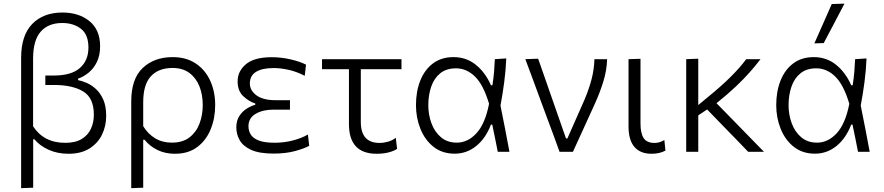

<svg xmlns="http://www.w3.org/2000/svg" viewBox="-20 -812 4730 1027"><path d="M93 194.5V-502Q93 -623 152.5 -684Q212 -745 314 -745Q402.5 -745 459 -698.5Q515.5 -652 515.5 -565Q515.5 -516 498.5 -481Q481.5 -446 454.8 -424Q428 -402 397.5 -391V-383.5Q418 -379.5 443.8 -368.5Q469.5 -357.5 493.2 -335.8Q517 -314 532.5 -279Q548 -244 548 -192Q548 -137.5 525.5 -91.5Q503 -45.5 458.2 -17.5Q413.5 10.5 346.5 10.5Q287 10.5 239.8 -11Q192.5 -32.5 164 -67H157.5V192ZM329.5 -48Q383.5 -48 417 -68.5Q450.5 -89 466.2 -123Q482 -157 482 -198.5Q482 -288.5 424.8 -323Q367.5 -357.5 268.5 -357.5H222.5V-408H268Q361.5 -408 407.2 -448.2Q453 -488.5 453 -557.5Q453 -627.5 412.8 -658.2Q372.5 -689 313 -689Q238.5 -689 197.8 -642.8Q157 -596.5 157 -498V-136.5Q185 -93 227.8 -70.5Q270.5 -48 329.5 -48Z M682 194.5V-269.5Q682 -390.5 743.5 -448.5Q805 -506.5 903.5 -506.5Q975.5 -506.5 1026.2 -473Q1077 -439.5 1104 -381.2Q1131 -323 1131 -249.5Q1131 -180 1107 -120.8Q1083 -61.5 1035.2 -25.5Q987.5 10.5 915.5 10.5Q864.5 10.5 823.2 -9.2Q782 -29 753 -64.5H746V192ZM899 -49Q957.5 -49 994 -77.5Q1030.5 -106 1047.5 -151.8Q1064.5 -197.5 1064.5 -250Q1064.5 -305 1046.8 -350Q1029 -395 993 -421.8Q957 -448.5 903 -448.5Q828.5 -448.5 787.2 -404.2Q746 -360 746 -265V-137Q771.5 -95.5 810 -72.2Q848.5 -49 899 -49Z M1443.5 9.5Q1366.5 9.5 1323 -10.5Q1279.5 -30.5 1261.8 -62.5Q1244 -94.5 1244 -130Q1244 -167.5 1260.8 -192.5Q1277.5 -217.5 1301 -231.8Q1324.5 -246 1345.5 -251.5V-258.5Q1311.5 -269 1281.2 -297.5Q1251 -326 1251 -377Q1251 -431 1295.5 -468.5Q1340 -506 1433.5 -506Q1485.5 -506 1536.2 -494Q1587 -482 1617 -466L1610 -406.5Q1566.5 -429 1523.8 -438.5Q1481 -448 1443.5 -448Q1382 -448 1349.2 -427.5Q1316.5 -407 1316.5 -365.5Q1316.5 -328 1351.8 -302Q1387 -276 1454.5 -276H1531V-225.5H1442.5Q1385.5 -225.5 1347.2 -203Q1309 -180.5 1309 -136.5Q1309 -112.5 1321.2 -92.5Q1333.5 -72.5 1364 -60.5Q1394.5 -48.5 1449.5 -48.5Q1500.5 -48.5 1547.8 -61Q1595 -73.5 1627 -92.5L1634 -32Q1609 -18 1559 -4.2Q1509 9.5 1443.5 9.5Z M1994.5 10.5Q1846.5 10.5 1846.5 -148.5V-442H1702.5V-495.5H2127.5V-442H1910V-160Q1910 -47.5 2010 -47.5Q2032.5 -47.5 2056 -54.2Q2079.5 -61 2097 -75L2104 -16Q2089 -5 2060.2 2.8Q2031.5 10.5 1994.5 10.5Z M2412 10Q2345.5 10 2299.2 -26.5Q2253 -63 2229 -122.5Q2205 -182 2205 -249.5Q2205 -323 2228.2 -381.2Q2251.5 -439.5 2296.2 -473Q2341 -506.5 2406 -506.5Q2474.5 -506.5 2525.5 -465.2Q2576.5 -424 2606 -356H2614Q2620 -394 2622.8 -429Q2625.5 -464 2627 -495.5L2688 -499.5Q2685.5 -437 2677 -372.2Q2668.5 -307.5 2657 -247.5Q2669.5 -185.5 2681.5 -124Q2693 -62 2705 0H2642.5Q2635 -36.5 2628 -73Q2620.5 -109.5 2613 -145.5H2606Q2578 -72 2527.2 -31Q2476.5 10 2412 10ZM2423.5 -49Q2482 -49 2528.5 -99.2Q2575 -149.5 2596 -257Q2565 -360 2520 -403.2Q2475 -446.5 2419.5 -446.5Q2367.5 -446.5 2334.8 -420Q2302 -393.5 2286.5 -348.5Q2271 -303.5 2271 -249Q2271 -198.5 2287.8 -152.8Q2304.5 -107 2338.5 -78Q2372.5 -49 2423.5 -49Z M2973 0Q2956 -47 2938.5 -95Q2920.5 -142.5 2904 -187.5L2871.5 -275.5Q2851.5 -329.5 2831 -385.5Q2810 -441.5 2790 -495.5L2858.5 -498Q2875 -451 2894.8 -394.5Q2914.5 -338 2935 -279Q2955.5 -220 2974.5 -166L3007.5 -71.5H3015L3107.5 -281Q3131.5 -338.5 3144.8 -390.2Q3158 -442 3159.5 -495.5H3227.5Q3225.5 -434.5 3206.8 -374.5Q3188 -314.5 3162.5 -258.5Q3133 -194 3103.5 -129Q3074 -64 3044.5 0Z M3464.5 10.5Q3405.5 10.5 3373.8 -25.8Q3342 -62 3342 -136.5V-495.5L3406 -497.5V-150.5Q3406 -99.5 3422.8 -73.5Q3439.5 -47.5 3481 -47.5Q3494.5 -47.5 3507 -51Q3519.5 -54.5 3533.5 -63L3539.5 -6.5Q3508.5 10.5 3464.5 10.5Z M3650.5 0V-495.5L3715 -498V-250L3765.5 -292Q3836 -349 3887.2 -399.8Q3938.5 -450.5 3971.5 -495.5H4048Q4022 -461.5 3990.5 -425.8Q3959 -390 3916 -349.2Q3873 -308.5 3812.5 -260L3904.5 -166Q3941.5 -128 3983.5 -85Q4025.5 -42 4066.5 0H3982Q3949 -34.5 3917.5 -67Q3885.5 -99.5 3853 -133L3762.5 -226.5L3715 -195V0Z M4339 10Q4272.5 10 4226.2 -26.5Q4180 -63 4156 -122.5Q4132 -182 4132 -249.5Q4132 -323 4155.2 -381.2Q4178.5 -439.5 4223.2 -473Q4268 -506.5 4333 -506.5Q4401.5 -506.5 4452.5 -465.2Q4503.5 -424 4533 -356H4541Q4547 -394 4549.8 -429Q4552.5 -464 4554 -495.5L4615 -499.5Q4612.5 -437 4604 -372.2Q4595.5 -307.5 4584 -247.5Q4596.5 -185.5 4608.5 -124Q4620 -62 4632 0H4569.5Q4562 -36.5 4555 -73Q4547.5 -109.5 4540 -145.5H4533Q4505 -72 4454.2 -31Q4403.5 10 4339 10ZM4350.5 -49Q4409 -49 4455.5 -99.2Q4502 -149.5 4523 -257Q4492 -360 4447 -403.2Q4402 -446.5 4346.5 -446.5Q4294.5 -446.5 4261.8 -420Q4229 -393.5 4213.5 -348.5Q4198 -303.5 4198 -249Q4198 -198.5 4214.8 -152.8Q4231.5 -107 4265.5 -78Q4299.5 -49 4350.5 -49ZM4336 -580Q4359.5 -633 4383 -686Q4406 -738.5 4429 -790.5L4497 -792.5Q4469 -739 4441.5 -686.5Q4414 -634 4386 -581.5Z"/></svg>

Font: Heraclito Light
Style: Regular
Weight: 300
Designer: Kostas Bartsokas (font) & Cristiano Sobral (main changes)
Foundry: Kostas Bartsokas (font) & Cristiano Sobral (main changes)
Version: Version 1.00;July 8, 2020;FontCreator 13.0.0.2655 64-bit